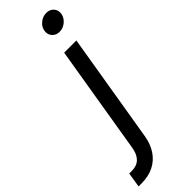

<svg xmlns="http://www.w3.org/2000/svg" viewBox="-408 -758 972 972"><g transform="rotate(-45 78.0 -272.0)"><path d="M119.1 -541H206.5L109.4 44.4Q101.6 93.8 78.1 129.6Q54.7 165.5 16.8 184.8Q-21 204.1 -72.8 204.1H-93.3L-80.6 124.5H-62.5Q-25.9 124.5 -4.9 103.8Q16.1 83 22.5 42.5ZM177.7 -631.8Q152.8 -631.8 137.9 -648.9Q123 -666 127 -689.9Q130.9 -714.4 151.6 -731Q172.4 -747.6 197.3 -747.6Q222.2 -747.6 237.1 -731Q252 -714.4 248 -689.9Q244.1 -666 223.4 -648.9Q202.6 -631.8 177.7 -631.8Z"/></g></svg>

Font: Inter 17pt
Style: Italic
Weight: 400
Italic angle: -9.3988°
Version: Version 4.001;git-66647c0bb